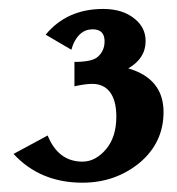

<svg xmlns="http://www.w3.org/2000/svg" viewBox="-20 -779 390 423"><path d="M207.5 -759.3Q251.5 -759.3 278.3 -736.3Q300.8 -717.3 300.8 -688.5Q300.8 -650.4 262.7 -628.4Q340.3 -605.5 340.3 -532.2Q340.3 -464.8 287.6 -420.4Q233.9 -376.5 161.6 -376.5Q68.4 -376.5 9.8 -439.9L85 -480.5Q108.4 -422.9 161.6 -422.9Q190.9 -422.9 214.4 -451.2Q236.3 -478 236.3 -522Q236.3 -557.6 222.2 -576.2Q208.5 -594.2 183.1 -594.2Q168 -594.2 144 -588.9V-642.6Q182.1 -642.6 194.8 -653.3Q210.4 -666.5 210.4 -688Q210.4 -714.4 184.1 -714.4Q168 -714.4 156.7 -704.1Q143.1 -691.4 137.2 -669.4L80.6 -702.6Q127.4 -759.3 207.5 -759.3Z"/></svg>

Font: Berenika
Style: Bold
Weight: 700
Designer: Wojciech Kalinowski "wmk69" (wmk69@o2.pl)
Foundry: Wojciech Kalinowski "wmk69" (wmk69@o2.pl)
Version: Version 3.1.0; 2021-05-14